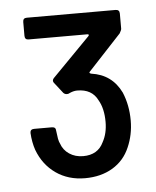

<svg xmlns="http://www.w3.org/2000/svg" viewBox="-40 -886 402 495"><g transform="rotate(-5 161.5 -638.5)"><path d="M276.9 -637.2Q291 -603.5 291 -564Q291 -527.3 276.9 -495.1Q262.7 -461.9 232.4 -443.8Q202.1 -425.8 161.1 -425.8Q117.7 -425.8 85.7 -448.2Q53.7 -470.7 39.1 -509.8Q32.2 -529.8 30.8 -554.2Q30.8 -564 41 -564H86.9Q97.2 -564 97.2 -554.2L100.1 -533.2Q102.1 -523.9 104 -521Q109.9 -503.4 125.2 -493.2Q140.6 -482.9 161.1 -482.9Q199.2 -482.9 213.9 -514.2Q226.1 -536.1 226.1 -565.9Q226.1 -600.6 212.9 -623Q198.2 -652.8 160.2 -652.8Q149.9 -652.8 138.2 -647Q137.2 -646 132.8 -646Q127.9 -646 124 -649.9L103 -676.8Q100.1 -679.7 100.1 -683.1Q100.1 -687 104 -690.9L201.2 -790Q203.1 -792 202.4 -793.5Q201.7 -794.9 199.2 -794.9H46.9Q37.1 -794.9 37.1 -805.2V-840.8Q37.1 -851.1 46.9 -851.1H276.9Q287.1 -851.1 287.1 -840.8V-801.8Q287.1 -798.3 282.2 -790L196.8 -698.2Q193.4 -694.8 200.2 -692.9Q253.4 -685.5 276.9 -637.2Z"/></g></svg>

Font: Gruenseis Font Medium
Style: Regular
Weight: 500
Designer: Jeremy Tribby
Foundry: Tribby Type
Version: Version 1.408;Glyphs 3.1.2 (3151)